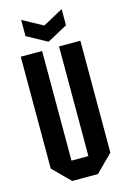

<svg xmlns="http://www.w3.org/2000/svg" viewBox="-132 -947 665 1008"><g transform="rotate(-15 200.0 -443.0)"><path d="M38 -92V-700H154V-104H246V-700H362V-92L270 0H130ZM310 -886V-798L200 -738L90 -798V-886L200 -826Z"/></g></svg>

Font: Tektur Condensed Medium
Style: Regular
Weight: 500
Width: 3
Designer: Adam Jagosz
Foundry: Adam Jagosz
Version: Version 1.005;gftools[0.9.30]